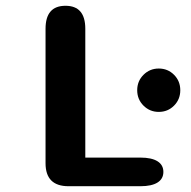

<svg xmlns="http://www.w3.org/2000/svg" viewBox="-20 -644 659 664"><path d="M529 -257Q498 -257 476.2 -278.8Q454.5 -300.5 454.5 -332Q454.5 -363.5 476.2 -385.2Q498 -407 529 -407Q560.5 -407 582 -385.2Q603.5 -363.5 603.5 -332Q603.5 -300.5 582 -278.8Q560.5 -257 529 -257ZM275 -99H465.5Q504.5 -99 524.8 -86.2Q545 -73.5 545 -49.5Q545 -25.5 524.8 -12.8Q504.5 0 465.5 0H217Q137.5 0 137.5 -79.5V-544.5Q137.5 -624 206.5 -624Q275 -624 275 -544.5Z"/></svg>

Font: Sono Monospace SemiBold
Style: Regular
Weight: 600
Designer: Tyler Finck
Foundry: Tyler Finck
Version: Version 2.112